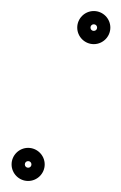

<svg xmlns="http://www.w3.org/2000/svg" viewBox="-20 -307 220 348"><path d="M37 -9C37 -5.6 34.4 -3 31 -3C27.6 -3 25 -5.6 25 -9C25 -12.4 27.6 -15 31 -15C34.4 -15 37 -12.4 37 -9ZM1 -9C1 7.5 14.5 21 31 21C47.5 21 61 7.5 61 -9C61 -25.5 47.5 -39 31 -39C14.5 -39 1 -25.5 1 -9ZM156 -257C156 -253.6 153.4 -251 150 -251C146.6 -251 144 -253.6 144 -257C144 -260.4 146.6 -263 150 -263C153.4 -263 156 -260.4 156 -257ZM120 -257C120 -240.5 133.5 -227 150 -227C166.5 -227 180 -240.5 180 -257C180 -273.5 166.5 -287 150 -287C133.5 -287 120 -273.5 120 -257Z"/></svg>

Font: FRB American Cursive Guidelines Light
Style: Italic
Weight: 300
Italic angle: -25°
Version: Version 2.0;Modular Font Editor K font №1